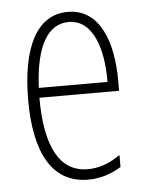

<svg xmlns="http://www.w3.org/2000/svg" viewBox="-45 -577 478 624"><g transform="rotate(-5 194.0 -264.5)"><path d="M199 -539C96 -539 46 -433 46 -264C46 -97 98 10 218 10C260 10 296 -3 326 -22V-61C290 -36 256 -24 220 -24C128 -24 83 -109 83 -269H343V-303C343 -425 305 -539 199 -539ZM199 -506C277 -506 309 -412 308 -301H84C90 -439 132 -506 199 -506Z"/></g></svg>

Font: Noto Sans Devanagari UI ExtraCondensed ExtraLight
Style: Regular
Weight: 200
Width: 2
Designer: Jelle Bosma - Monotype Design Team
Foundry: Monotype Imaging Inc.
Version: Version 2.004